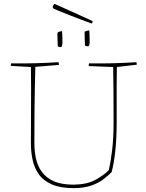

<svg xmlns="http://www.w3.org/2000/svg" viewBox="-20 -968 758 994"><path d="M362 6Q293 6 249 -13Q205 -32 181.5 -65Q158 -98 149 -139.5Q140 -181 140 -226Q140 -297 140.5 -371.5Q141 -446 141 -512Q141 -578 140 -621L36 -627Q36 -636 38 -640Q100 -639 159 -640.5Q218 -642 283 -646Q285 -638 285 -632L163 -622Q162 -585 160.5 -521Q159 -457 158.5 -380Q158 -303 158 -226Q158 -186 166 -148Q174 -110 196 -79Q218 -48 258 -30Q298 -12 362 -12Q431 -13 474.5 -37Q518 -61 543 -87Q553 -128 560.5 -190.5Q568 -253 568 -332Q568 -420 567.5 -492Q567 -564 566 -621L439 -626Q439 -632 441 -640Q506 -639 565 -640.5Q624 -642 686 -646Q688 -642 688 -633L585 -621Q584 -570 584 -533.5Q584 -497 584 -467.5Q584 -438 584 -407.5Q584 -377 584 -337Q584 -247 576.5 -182.5Q569 -118 558 -77Q539 -58 514 -39Q489 -20 454 -8Q415 6 362 6ZM420 -732Q419 -751 418.5 -768Q418 -785 418 -804Q422 -806 430.5 -808.5Q439 -811 442 -811Q444 -791 444 -770Q444 -749 444 -743Q444 -742 441.5 -735Q439 -728 438 -728Q436 -728 429.5 -729Q423 -730 420 -732ZM279 -728 277 -793Q277 -794 278 -797Q279 -800 280 -801Q282 -803 290 -805Q298 -807 301 -807Q303 -787 303 -766Q303 -745 303 -739Q303 -738 300.5 -731Q298 -724 297 -724Q295 -724 288.5 -725Q282 -726 279 -728ZM455 -846Q437 -853 404 -865Q371 -877 337 -890.5Q303 -904 279 -914Q255 -924 254 -926L253 -935Q257 -944 262 -948L278 -941L431 -872L459 -859V-853Q459 -852 457.5 -849.5Q456 -847 455 -846Z"/></svg>

Font: Labrada Thin
Style: Regular
Weight: 100
Designer: Mercedes Jáuregui
Foundry: Omnibus-Type Team
Version: Version 1.000; ttfautohint (v1.8.4.7-5d5b)